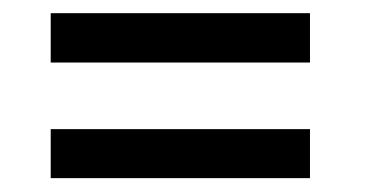

<svg xmlns="http://www.w3.org/2000/svg" viewBox="-20 -474 550 284"><path d="M55 -381.5V-454.5H438.5V-381.5ZM55 -210.5V-283H438.5V-210.5Z"/></svg>

Font: League Spartan Thin
Style: Regular
Weight: 400
Version: Version 2.002